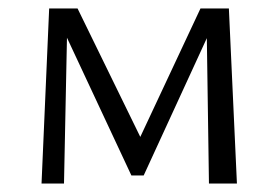

<svg xmlns="http://www.w3.org/2000/svg" viewBox="-20 -433 656 453"><path d="M473 0 468 -343 319 -19H290L138 -344L131 0H78L96 -413H163L311 -110L453 -413H520L539 0Z"/></svg>

Font: Ysabeau Infant
Style: Regular
Weight: 400
Designer: Christian Thalmann (Catharsis Fonts)
Version: Version 0.003